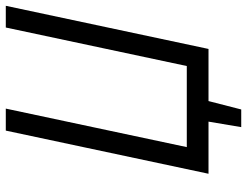

<svg xmlns="http://www.w3.org/2000/svg" viewBox="-115 -625 853 663"><g transform="rotate(-90 311.5 -293.5)"><path d="M623 -700H548L415 -75H135L268 -700H192L43 0H223L204 113H265L294 0H474Z"/></g></svg>

Font: Advent Pro Medium
Style: Italic
Weight: 500
Italic angle: -12°
Version: Version 3.000